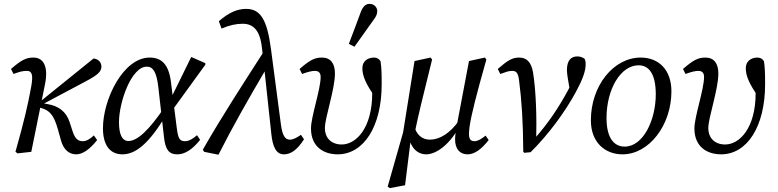

<svg xmlns="http://www.w3.org/2000/svg" viewBox="-20 -786 4028 994"><path d="M60 0 71 8 142 0 213 -350C231 -439 207 -488 153 -488C115 -488 90 -475 37 -429L50 -403C80 -414 95 -419 120 -419C146 -419 152 -397 142 -340C125 -244 104 -156 60 0ZM375 13C409 13 447 -15 483 -61L466 -85C448 -68 428 -55 410 -55C387 -55 370 -64 357 -103L340 -155C322 -209 283 -237 227 -247L192 -253L189 -240L426 -366C490 -400 505 -417 505 -442C505 -464 487 -482 464 -483L183 -256L173 -248H168V-234L196 -226C235 -214 258 -193 279 -119L296 -58C310 -10 338 13 375 13Z M614 13C677 13 749 -34 846 -201H852L833 -233C752 -112 691 -56 645 -56C614 -56 596 -87 596 -153C596 -257 660 -441 740 -441C772 -441 791 -414 800 -332L829 -76C836 -12 854 13 898 13C938 13 977 -13 1016 -62L1000 -86C976 -65 956 -55 938 -55C911 -55 902 -67 895 -125L879 -250L876 -272L865 -362C853 -456 814 -488 755 -488C618 -488 513 -272 513 -122C513 -35 549 13 614 13ZM869 -211 1043 -451V-459L970 -491L862 -271L869 -211Z M1037 0 1111 15C1189 -139 1270 -280 1354 -423H1366L1352 -529C1244 -360 1134 -193 1030 -11L1037 0ZM1450 13C1485 13 1518 -9 1554 -65L1538 -88C1516 -73 1498 -63 1481 -63C1456 -63 1442 -83 1434 -144L1383 -531C1363 -684 1329 -740 1254 -740C1210 -740 1165 -722 1113 -676L1127 -638C1168 -656 1204 -663 1236 -663C1289 -663 1326 -632 1336 -539L1344 -470L1345 -462L1385 -90C1392 -27 1409 13 1450 13Z M1728 13C1863 13 1956 -131 1956 -350C1956 -409 1955 -438 1950 -469C1943 -481 1932 -488 1916 -488C1886 -488 1856 -471 1856 -433C1856 -397 1870 -355 1926 -278L1930 -347L1903 -382C1906 -352 1907 -330 1907 -304C1907 -123 1824 -38 1749 -38C1696 -38 1662 -71 1662 -123C1662 -178 1714 -322 1714 -406C1714 -458 1691 -488 1647 -488C1609 -488 1584 -475 1531 -429L1544 -403C1576 -415 1596 -419 1611 -419C1630 -419 1640 -408 1640 -388C1640 -323 1590 -182 1590 -121C1590 -24 1658 13 1728 13ZM1786 -559 1815 -544C1846 -588 1878 -632 1909 -676C1927 -700 1933 -711 1933 -729C1933 -748 1917 -766 1893 -766C1876 -766 1861 -756 1849 -727C1829 -671 1807 -615 1786 -559Z M1998 188 2077 173 2109 -84 2128 -103C2145 -186 2165 -269 2217 -478L2209 -488L2126 -470L2067 -101L1987 180L1998 188ZM2187 13C2238 13 2310 -38 2361 -136H2368L2357 -163C2310 -95 2255 -63 2206 -63C2167 -63 2134 -86 2122 -143L2093 -94C2102 -27 2136 13 2187 13ZM2401 13C2437 13 2473 -14 2510 -61L2494 -84C2473 -67 2454 -55 2437 -55C2416 -55 2408 -66 2408 -93C2408 -134 2424 -209 2464 -356L2498 -478L2490 -488L2408 -470L2348 -153L2346 -144C2342 -123 2336 -86 2336 -65C2336 -15 2360 13 2401 13Z M2689 0 2694 5 2727 2C2819 -89 2906 -207 2962 -311C2998 -378 3012 -419 3012 -454C3012 -466 3010 -475 3007 -481C3001 -486 2988 -494 2969 -494C2936 -494 2915 -473 2915 -423C2915 -413 2917 -397 2919 -384L2931 -313L2944 -366C2938 -352 2933 -342 2923 -323C2875 -234 2821 -150 2741 -61L2756 -59C2759 -182 2755 -313 2740 -409C2731 -464 2707 -488 2668 -488C2632 -488 2609 -474 2557 -429L2570 -403C2598 -413 2613 -419 2631 -419C2652 -419 2662 -410 2667 -372C2681 -265 2688 -154 2689 0Z M3203 13C3341 13 3456 -139 3456 -313C3456 -426 3389 -488 3297 -488C3157 -488 3039 -343 3039 -163C3039 -49 3112 13 3203 13ZM3214 -27C3160 -27 3120 -70 3120 -175C3120 -324 3193 -448 3286 -448C3338 -448 3375 -406 3375 -298C3375 -164 3310 -27 3214 -27Z M3713 13C3848 13 3941 -131 3941 -350C3941 -409 3940 -438 3935 -469C3928 -481 3917 -488 3901 -488C3871 -488 3841 -471 3841 -433C3841 -397 3855 -355 3911 -278L3915 -347L3888 -382C3891 -352 3892 -330 3892 -304C3892 -123 3809 -38 3734 -38C3681 -38 3647 -71 3647 -123C3647 -178 3699 -322 3699 -406C3699 -458 3676 -488 3632 -488C3594 -488 3569 -475 3516 -429L3529 -403C3561 -415 3581 -419 3596 -419C3615 -419 3625 -408 3625 -388C3625 -323 3575 -182 3575 -121C3575 -24 3643 13 3713 13Z"/></svg>

Font: Source Serif 4 Variable
Style: Italic
Weight: 400
Italic angle: -12°
Designer: Frank Grießhammer
Foundry: Adobe Systems Incorporated
Version: Version 4.004;hotconv 1.0.116;makeotfexe 2.5.65601